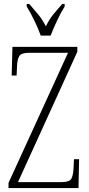

<svg xmlns="http://www.w3.org/2000/svg" viewBox="-20 -951 451 971"><path d="M23 0V-26L324 -684H127Q89 -684 78 -668Q67 -652 66 -613L64 -569H39L43 -714H371V-689L71 -30H291Q330 -30 340 -46Q350 -62 352 -101L354 -146H380L377 0ZM186 -771Q174 -805 153.5 -847.5Q133 -890 115 -918V-931H128Q153 -902 173.5 -877.5Q194 -853 212 -818Q229 -853 249 -877.5Q269 -902 295 -931H307V-918Q289 -890 269 -847.5Q249 -805 236 -771Z"/></svg>

Font: Noto Serif ExtraCondensed ExtraLight
Style: Regular
Weight: 200
Width: 2
Designer: Monotype Design Team
Foundry: Monotype Imaging Inc.
Version: Version 2.015